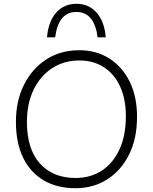

<svg xmlns="http://www.w3.org/2000/svg" viewBox="-20 -985 807 1013"><path d="M379 8Q281 8 210.5 -33.5Q140 -75 102 -153Q64 -231 64 -342Q64 -453 107 -538.5Q150 -624 225 -672Q300 -720 398 -720Q489 -720 557.5 -676Q626 -632 664.5 -553.5Q703 -475 703 -369Q703 -254 661 -169.5Q619 -85 545.5 -38.5Q472 8 379 8ZM379 -46Q457 -46 516.5 -84.5Q576 -123 610 -196Q644 -269 644 -372Q644 -462 614 -528Q584 -594 528.5 -630Q473 -666 399 -666Q318 -666 255.5 -625.5Q193 -585 157.5 -512Q122 -439 122 -341Q122 -199 190.5 -122.5Q259 -46 379 -46ZM495 -788Q478 -922 383 -922Q288 -922 271 -788H228Q235 -872 276.5 -918.5Q318 -965 383 -965Q448 -965 489.5 -918.5Q531 -872 538 -788Z"/></svg>

Font: Livvic Light
Style: Regular
Weight: 300
Designer: Jacques Le Bailly, Baron von Fonthausen
Version: Version 1.001; ttfautohint (v1.8.2)